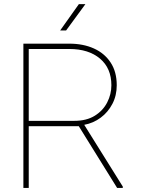

<svg xmlns="http://www.w3.org/2000/svg" viewBox="-20 -926 694 946"><path d="M557.1 0 368.2 -304.2H121.6V0H95.2V-710.9H321.8Q389.6 -710.9 442.4 -687.3Q495.1 -663.6 525.1 -617.9Q555.2 -572.3 555.2 -505.9Q555.2 -455.1 533.7 -414.1Q512.2 -373 476.1 -346.2Q439.9 -319.3 395 -311L585 -6.8V0ZM321.8 -684.6H121.6V-330.6H345.7Q406.7 -330.6 447.3 -356Q487.8 -381.3 508.3 -421.6Q528.8 -461.9 528.8 -505.9Q528.8 -589.8 472.7 -637.2Q416.5 -684.6 321.8 -684.6ZM276.4 -775.9 368.7 -905.8H400.9L305.7 -775.9Z"/></svg>

Font: Vazirmatn RD FD Thin
Style: Regular
Weight: 100
Designer: Saber Rastikerdar
Foundry: Saber Rastikerdar
Version: Version 33.003